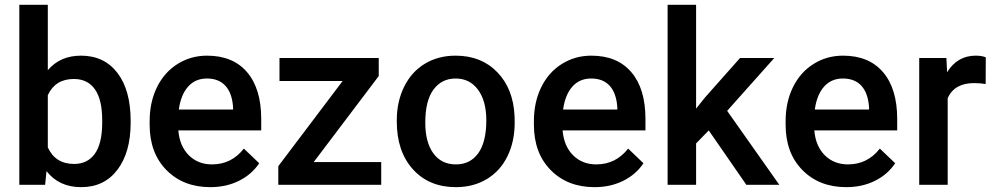

<svg xmlns="http://www.w3.org/2000/svg" viewBox="-20 -770 4141 800"><path d="M524.4 -258.8Q524.4 -135.7 469.5 -63Q414.6 9.8 318.4 9.8Q225.6 9.8 173.8 -57.1L168 0H60.5V-750H179.2V-477.5Q230.5 -538.1 317.4 -538.1Q414.1 -538.1 469.2 -466.3Q524.4 -394.5 524.4 -265.6ZM405.8 -269Q405.8 -355 375.5 -397.9Q345.2 -440.9 287.6 -440.9Q210.4 -440.9 179.2 -373.5V-155.8Q210.9 -86.9 288.6 -86.9Q344.2 -86.9 374.5 -128.4Q404.8 -169.9 405.8 -253.9Z M856.4 9.8Q743.7 9.8 673.6 -61.3Q603.5 -132.3 603.5 -250.5V-265.1Q603.5 -344.2 634 -406.5Q664.6 -468.8 719.7 -503.4Q774.9 -538.1 842.8 -538.1Q950.7 -538.1 1009.5 -469.2Q1068.4 -400.4 1068.4 -274.4V-226.6H723.1Q728.5 -161.1 766.8 -123Q805.2 -85 863.3 -85Q944.8 -85 996.1 -150.9L1060.1 -89.8Q1028.3 -42.5 975.3 -16.4Q922.4 9.8 856.4 9.8ZM842.3 -442.9Q793.5 -442.9 763.4 -408.7Q733.4 -374.5 725.1 -313.5H951.2V-322.3Q947.3 -381.8 919.4 -412.4Q891.6 -442.9 842.3 -442.9Z M1287.1 -94.7H1568.4V0H1139.6V-77.6L1407.7 -432.6H1144.5V-528.3H1558.1V-453.1Z M1633.3 -269Q1633.3 -346.7 1664.1 -408.9Q1694.8 -471.2 1750.5 -504.6Q1806.2 -538.1 1878.4 -538.1Q1985.4 -538.1 2052 -469.2Q2118.7 -400.4 2124 -286.6L2124.5 -258.8Q2124.5 -180.7 2094.5 -119.1Q2064.5 -57.6 2008.5 -23.9Q1952.6 9.8 1879.4 9.8Q1767.6 9.8 1700.4 -64.7Q1633.3 -139.2 1633.3 -263.2ZM1752 -258.8Q1752 -177.2 1785.6 -131.1Q1819.3 -85 1879.4 -85Q1939.5 -85 1972.9 -131.8Q2006.3 -178.7 2006.3 -269Q2006.3 -349.1 1971.9 -396Q1937.5 -442.9 1878.4 -442.9Q1820.3 -442.9 1786.1 -396.7Q1752 -350.6 1752 -258.8Z M2457.5 9.8Q2344.7 9.8 2274.7 -61.3Q2204.6 -132.3 2204.6 -250.5V-265.1Q2204.6 -344.2 2235.1 -406.5Q2265.6 -468.8 2320.8 -503.4Q2376 -538.1 2443.8 -538.1Q2551.8 -538.1 2610.6 -469.2Q2669.4 -400.4 2669.4 -274.4V-226.6H2324.2Q2329.6 -161.1 2367.9 -123Q2406.2 -85 2464.4 -85Q2545.9 -85 2597.2 -150.9L2661.1 -89.8Q2629.4 -42.5 2576.4 -16.4Q2523.4 9.8 2457.5 9.8ZM2443.4 -442.9Q2394.5 -442.9 2364.5 -408.7Q2334.5 -374.5 2326.2 -313.5H2552.2V-322.3Q2548.3 -381.8 2520.5 -412.4Q2492.7 -442.9 2443.4 -442.9Z M2933.1 -226.6 2880.4 -172.4V0H2761.7V-750H2880.4V-317.4L2917.5 -363.8L3063.5 -528.3H3206.1L3009.8 -308.1L3227.1 0H3089.8Z M3506.3 9.8Q3393.6 9.8 3323.5 -61.3Q3253.4 -132.3 3253.4 -250.5V-265.1Q3253.4 -344.2 3283.9 -406.5Q3314.5 -468.8 3369.6 -503.4Q3424.8 -538.1 3492.7 -538.1Q3600.6 -538.1 3659.4 -469.2Q3718.3 -400.4 3718.3 -274.4V-226.6H3373Q3378.4 -161.1 3416.7 -123Q3455.1 -85 3513.2 -85Q3594.7 -85 3646 -150.9L3710 -89.8Q3678.2 -42.5 3625.2 -16.4Q3572.3 9.8 3506.3 9.8ZM3492.2 -442.9Q3443.4 -442.9 3413.3 -408.7Q3383.3 -374.5 3375 -313.5H3601.1V-322.3Q3597.2 -381.8 3569.3 -412.4Q3541.5 -442.9 3492.2 -442.9Z M4086.9 -419.9Q4063.5 -423.8 4038.6 -423.8Q3957 -423.8 3928.7 -361.3V0H3810.1V-528.3H3923.3L3926.3 -469.2Q3969.2 -538.1 4045.4 -538.1Q4070.8 -538.1 4087.4 -531.2Z"/></svg>

Font: RobotoDraft Medium
Style: Regular
Weight: 500
Version: Version 2.001152; 2014